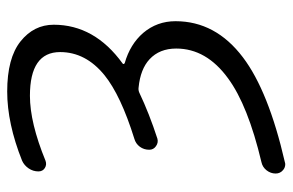

<svg xmlns="http://www.w3.org/2000/svg" viewBox="-158 -434 805 528"><g transform="rotate(-90 244.0 -170.5)"><path d="M255.9 -552.7Q347.7 -552.7 393.6 -516.1Q439.5 -479.5 439.5 -424.8Q439.5 -312.5 333 -235.4Q331.1 -234.4 331.5 -232.4Q332 -230.5 334 -229.5Q385.7 -214.8 417 -178.7Q449.2 -140.6 449.2 -89.8Q449.2 20.5 349.6 95.7Q256.8 166 61.5 210.9Q58.6 211.9 55.7 211.9Q46.9 211.9 40 206.1Q30.3 198.2 30.3 185.5Q30.3 171.9 39.1 160.6Q47.9 149.4 61.5 146.5Q217.8 109.4 292 54.7Q374 -4.9 374 -87.9Q374 -133.8 344.7 -161.1Q317.4 -186.5 266.6 -191.4Q259.8 -192.4 252.9 -189.5Q195.3 -162.1 126 -139.6Q115.2 -136.7 105.5 -143.6Q95.7 -150.4 95.7 -162.1Q95.7 -176.8 104 -188Q112.3 -199.2 126 -203.1Q245.1 -240.2 300.8 -285.2Q364.3 -336.9 364.3 -407.2Q364.3 -490.2 244.1 -490.2Q169.9 -490.2 65.4 -447.3Q54.7 -443.4 45.4 -449.2Q36.1 -455.1 36.1 -466.8Q36.1 -481.4 44.4 -493.7Q52.7 -505.9 65.4 -511.7Q168 -552.7 255.9 -552.7Z"/></g></svg>

Font: Gen Jyuu Gothic P Normal
Style: Regular
Weight: 300
Designer: [Source Han Sans]
Ryoko NISHIZUKA  (kana & ideographs); Paul D. Hunt (Latin, Greek & Cyrillic); Wenlong ZHANG  (bopomofo
Version: Version 1.002.20150607